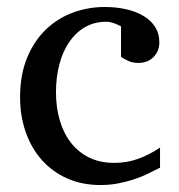

<svg xmlns="http://www.w3.org/2000/svg" viewBox="-20 -514 510 546"><path d="M435.1 -37.1Q418 -28.3 399.2 -19.3Q380.4 -10.3 359.1 -3.4Q337.9 3.4 314.7 7.8Q291.5 12.2 266.1 12.2Q213.4 12.2 171.1 -6.6Q128.9 -25.4 99.1 -58.8Q69.3 -92.3 53.2 -138.2Q37.1 -184.1 37.1 -237.8Q37.1 -300.8 56.6 -348.6Q76.2 -396.5 109.4 -429Q142.6 -461.4 186.3 -477.8Q230 -494.1 277.8 -494.1Q311 -494.1 339.4 -487.5Q367.7 -481 388.7 -468.3Q409.7 -455.6 421.4 -437Q433.1 -418.5 433.1 -394Q433.1 -379.4 428 -368.4Q422.9 -357.4 414.6 -349.9Q406.2 -342.3 395.8 -338.6Q385.3 -335 374 -335Q357.4 -335 345.2 -340.6Q333 -346.2 324.2 -352.1V-439Q313.5 -444.8 302.7 -448.5Q292 -452.1 282.2 -452.1Q248.5 -452.1 222.2 -437Q195.8 -421.9 177.2 -395Q158.7 -368.2 148.9 -331.3Q139.2 -294.4 139.2 -251Q139.2 -209.5 149.7 -172.9Q160.2 -136.2 180.9 -109.1Q201.7 -82 232.7 -66.4Q263.7 -50.8 305.2 -50.8Q339.8 -50.8 371.3 -61.8Q402.8 -72.8 435.1 -94.2Z"/></svg>

Font: Charis SIL
Style: Regular
Weight: 400
Foundry: SIL International
Version: Version 4.112